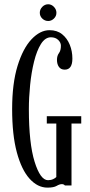

<svg xmlns="http://www.w3.org/2000/svg" viewBox="-20 -848 410 878"><path d="M197 10Q152 10 115.2 -30.8Q78.5 -71.5 57 -151.2Q35.5 -231 35.5 -349Q35.5 -466 60.2 -546.5Q85 -627 124.2 -668.5Q163.5 -710 206.5 -710Q241 -710 264 -691.5Q287 -673 299 -643.5Q311 -614 311 -580Q311 -529.5 276 -529.5Q258.5 -529.5 249.5 -542Q240.5 -554.5 240.5 -574Q240.5 -593 249.5 -605Q258.5 -617 258.5 -639Q258.5 -653.5 246 -665.5Q233.5 -677.5 213 -677.5Q186.5 -677.5 167.2 -646.8Q148 -616 135.8 -566.5Q123.5 -517 117.8 -459.8Q112 -402.5 112 -349Q112 -193 138.2 -108.5Q164.5 -24 199.5 -24Q213 -24 223 -28.8Q233 -33.5 237.5 -38.5V-283H194V-316.5H351.5V-283H307V0H276.5Q276 -1.5 272.2 -3.8Q268.5 -6 263 -6Q252.5 -6 239 2Q225.5 10 197 10ZM200.5 -752Q185 -752 173.5 -763Q162 -774 162 -789.5Q162 -805 173.5 -816.8Q185 -828.5 200.5 -828.5Q215 -828.5 226.5 -816.8Q238 -805 238 -789.5Q238 -774 226.5 -763Q215 -752 200.5 -752Z"/></svg>

Font: Imbue 10pt
Style: Regular
Weight: 400
Designer: Tyler Finck
Foundry: Etcetera Type Company
Version: Version 1.102; ttfautohint (v1.8.3)